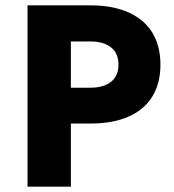

<svg xmlns="http://www.w3.org/2000/svg" viewBox="-20 -709 651 718"><path d="M83 -689V-11H245V-689ZM185 -554H318Q367 -554 395 -532Q423 -510 423 -467Q423 -425 395 -403Q367 -381 318 -381H185V-247H318Q403 -247 462 -273.5Q521 -300 550.5 -349.5Q580 -399 580 -467Q580 -536 550.5 -585.5Q521 -635 462 -662Q403 -689 318 -689H185Z"/></svg>

Font: SpinnyJost
Style: Bold
Weight: 700
Version: Version 3.710